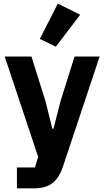

<svg xmlns="http://www.w3.org/2000/svg" viewBox="-20 -836 574 1056"><path d="M421 -755 287 -579 199 -622 298 -816ZM313 -280 390 -525H528L326 81Q305 143 268 171.5Q231 200 165 200H73V85H172L190 27L6 -525H153L230 -280L268 -128H274Z"/></svg>

Font: Aneliza
Style: Bold
Weight: 700
Designer: Mike Abbink, Paul van der Laan, Pieter van Rosmalen
Foundry: Bold Monday
Version: Version 3.0